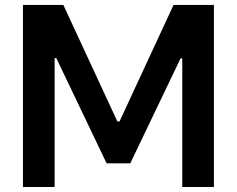

<svg xmlns="http://www.w3.org/2000/svg" viewBox="-20 -747 946 767"><path d="M71.7 -727.3V0H198.2V-514.9H204.9L405.9 -94.5H500.4L701.3 -513.8H708.1V0H834.5V-727.3H673.3L457.4 -261.7H448.9L233 -727.3Z"/></svg>

Font: TID UI Semi Bold
Style: Regular
Weight: 600
Designer: The TID Project Authors
Foundry: Bakken & Bæck
Version: Version 1.001;hotconv 1.0.109;makeotfexe 2.5.65596